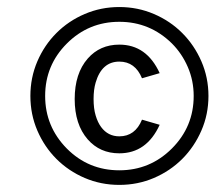

<svg xmlns="http://www.w3.org/2000/svg" viewBox="-20 -519 613 546"><path d="M552.7 -344.5Q572.8 -298.3 572.8 -246.1Q572.8 -193.8 552.7 -147.7Q532.7 -101.6 498.3 -67.1Q463.9 -32.7 417.7 -12.9Q371.6 6.8 319.3 6.8Q267.1 6.8 220.9 -12.9Q174.8 -32.7 140.4 -67.1Q106 -101.6 86.2 -147.7Q66.4 -193.8 66.4 -246.1Q66.4 -298.3 86.2 -344.5Q106 -390.6 140.4 -425Q174.8 -459.5 220.9 -479.2Q267.1 -499 319.3 -499Q371.6 -499 417.7 -479.2Q463.9 -459.5 498.3 -425Q532.7 -390.6 552.7 -344.5ZM530.8 -246.1Q530.8 -289.6 514.2 -328.1Q497.6 -366.7 468.8 -395.5Q406.2 -457 319.3 -457Q231.9 -457 170.2 -395.3Q108.4 -333.5 108.4 -246.1Q108.4 -159.2 169.9 -96.7Q231.4 -34.7 319.3 -34.7Q406.7 -34.7 468.8 -96.7Q530.8 -158.7 530.8 -246.1ZM319.3 -131.3Q364.3 -131.3 383.8 -178.7L434.1 -164.1Q397 -83 319.3 -83Q264.2 -83 229.5 -122.6Q192.4 -165 192.4 -237.3Q192.4 -310.1 229.5 -352.5Q264.2 -392.1 319.3 -392.1Q397 -392.1 434.1 -311L383.8 -296.4Q364.3 -343.8 319.3 -343.8Q269.5 -343.8 252 -284.2Q246.1 -264.2 246.1 -237.3Q246.1 -210.4 252 -190.7Q257.8 -170.9 267.6 -157.7Q287.1 -131.3 319.3 -131.3Z"/></svg>

Font: Meera
Style: Regular
Weight: 400
Designer: Hussain KH and Suresh P for Swathanthra Malayalam Computing (SMC)
Version: 7.0.0+20160512